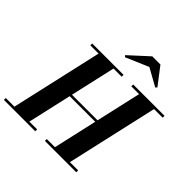

<svg xmlns="http://www.w3.org/2000/svg" viewBox="-289 -1201 1407 1407"><g transform="rotate(45 414.5 -497.5)"><path d="M211.8 -360V-379.5H571.8V-360ZM447.5 -730.5H363L202 -19.5H282.5V0H-42.5V-19.5H47L208 -730.5H122.5V-750H447.5ZM872.3 -750V-730.5H783L622 -19.5H707.3V0H382.5V-19.5H467L628 -730.5H547.5V-750ZM364 -848.5 353.3 -859.8 500.5 -994.5H585.3L688.5 -859.8L677.5 -848.5L540.5 -924.5Z"/></g></svg>

Font: Bodoni Moda
Style: Italic
Weight: 400
Italic angle: -13°
Designer: Owen Earl
Foundry: indestructible type
Version: Version 2.005